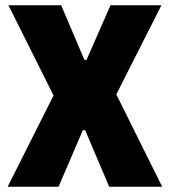

<svg xmlns="http://www.w3.org/2000/svg" viewBox="-20 -708 644 728"><path d="M9 0 183 -346 12 -688H212L300 -481H308L399 -688H592L421 -350L595 0H394L303 -214H294L202 0Z"/></svg>

Font: Saira SemiCondensed ExtraBold
Style: Regular
Weight: 800
Width: 4
Designer: Hector Gatti with collaboration of the Omnibus-Type team
Foundry: Omnibus-Type
Version: Version 1.101